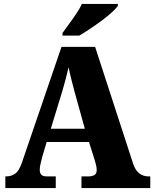

<svg xmlns="http://www.w3.org/2000/svg" viewBox="-20 -951 780 971"><path d="M7 0V-59H13Q37 -59 56.5 -72.5Q76 -86 91 -129L291 -714H461L653 -124Q664 -90 684 -74.5Q704 -59 730 -59H740V0H392V-59H430Q445 -59 457 -65.5Q469 -72 469 -91Q469 -105 465 -119.5Q461 -134 459 -141L430 -233H216L194 -159Q191 -147 186 -127Q181 -107 181 -92Q181 -77 188.5 -68Q196 -59 216 -59H262V0ZM237 -300H409L356 -491Q349 -519 341 -549Q333 -579 327 -611Q312 -547 296 -493ZM296 -784Q310 -804 329 -829.5Q348 -855 366 -882Q384 -909 394 -931H576V-921Q567 -908 545 -888Q523 -868 494 -846.5Q465 -825 435 -805Q405 -785 381 -771H296Z"/></svg>

Font: Noto Serif Thai SemiCondensed Black
Style: Regular
Weight: 900
Width: 4
Designer: Monotype Design Team
Foundry: Monotype Imaging Inc.
Version: Version 2.002; ttfautohint (v1.8.4.7-5d5b)